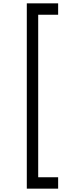

<svg xmlns="http://www.w3.org/2000/svg" viewBox="-20 -908 447 1146"><path d="M140 218V-888H327V-820H208V150H327V218Z"/></svg>

Font: Vela Sans
Style: Regular
Weight: 400
Designer: Principal design: Mikhail Sharanda - project Manrope.
Design modification: Ravid Balaliev
Foundry: Mikhail Sharanda
Version: Version 1.001;August 23, 2023;FontCreator 14.0.0.2901 64-bit